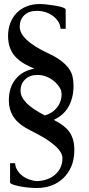

<svg xmlns="http://www.w3.org/2000/svg" viewBox="-20 -730 444 953"><path d="M349 14Q349 61 334 96Q319 131 293.5 155Q268 179 235 191Q202 203 165 203H157Q142 203 120.5 201Q99 199 79 195Q59 191 44.5 186Q30 181 30 175V80H55Q56 99 66 115Q76 131 91 142.5Q106 154 125.5 161Q145 168 165 169Q222 166 256 134.5Q290 103 290 55Q290 -4 136 -80Q76 -109 50 -145.5Q24 -182 24 -233Q24 -297 58.5 -338.5Q93 -380 151 -389L131 -398Q73 -424 46.5 -460.5Q20 -497 20 -552Q20 -586 31 -615Q42 -644 62 -665Q82 -686 111.5 -698Q141 -710 177 -710H179Q193 -710 214.5 -707.5Q236 -705 256.5 -701.5Q277 -698 291.5 -693Q306 -688 306 -682V-587H281Q279 -608 268 -624.5Q257 -641 240.5 -652.5Q224 -664 205 -670Q186 -676 169 -676H162Q123 -676 100.5 -654.5Q78 -633 78 -597Q78 -532 218 -466Q257 -448 281.5 -429.5Q306 -411 320.5 -391.5Q335 -372 340 -350.5Q345 -329 345 -304Q345 -247 321.5 -203Q298 -159 247 -135Q304 -106 326.5 -72Q349 -38 349 14ZM285 -269 283 -282Q278 -294 268 -307Q258 -320 243 -331.5Q228 -343 208.5 -350.5Q189 -358 166 -358Q128 -358 105 -336Q82 -314 82 -279Q82 -218 203 -157Q241 -168 263.5 -197Q286 -226 286 -264Z"/></svg>

Font: Jura
Style: Regular
Weight: 400
Designer: Ed Merritt
Foundry: Ten by Twenty
Version: Version 1.007